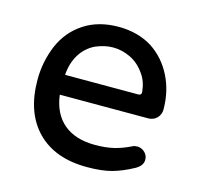

<svg xmlns="http://www.w3.org/2000/svg" viewBox="-82 -596 718 694"><g transform="rotate(15 276.5 -249.0)"><path d="M45.9 -249Q45.9 -315.4 71.3 -377Q97.7 -438.5 151.4 -473.6Q205.1 -508.8 280.3 -508.8Q352.5 -508.8 406.2 -475.6Q457 -442.4 485.4 -386.2Q513.7 -330.1 513.7 -261.7Q513.7 -243.2 501 -230Q488.3 -216.8 467.8 -216.8H137.7Q146.5 -147.5 189.9 -110.8Q233.4 -74.2 307.6 -74.2Q346.7 -74.2 377.4 -81.5Q408.2 -88.9 439.5 -104.5Q446.3 -108.4 457 -108.4Q472.7 -108.4 484.9 -97.2Q497.1 -85.9 497.1 -69.3Q497.1 -46.9 470.7 -32.2Q429.7 -9.8 392.6 0.5Q355.5 10.7 299.8 10.7Q179.7 10.7 112.8 -57.6Q45.9 -126 45.9 -249ZM422.9 -303.7Q418.9 -342.8 399.4 -369.1Q377.9 -400.4 346.2 -416Q314.5 -431.6 280.3 -431.6Q249 -431.6 214.8 -417Q180.7 -400.4 160.6 -367.7Q140.6 -335 137.7 -291H411.1Q423.8 -291 422.9 -303.7Z"/></g></svg>

Font: jf-openhuninn-1.1
Style: Regular
Weight: 400
Designer: [Kosugi Maru]
      Designed by Motoya company      

      [Varela Round]
      Joe Prince(Latin component); Avraham Co
Foundry: justfont CO.,LTD.
Version: 1.1